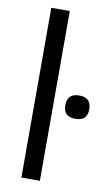

<svg xmlns="http://www.w3.org/2000/svg" viewBox="-91 -854 518 900"><g transform="rotate(10 168.0 -404.0)"><path d="M78 -808H166V0H78ZM279 -315Q251 -315 236.5 -328Q222 -341 222 -370Q222 -426 279 -426Q336 -426 336 -370Q336 -315 279 -315Z"/></g></svg>

Font: Encode Sans
Style: Regular
Weight: 400
Designer: Pablo Impallari, Andres Torresi
Foundry: Pablo Impallari, Andres Torresi
Version: Version 1.000; ttfautohint (v1.00) -l 8 -r 50 -G 200 -x 14 -